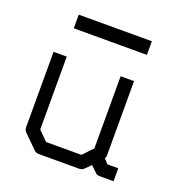

<svg xmlns="http://www.w3.org/2000/svg" viewBox="-113 -759 767 807"><g transform="rotate(20 270.0 -355.0)"><path d="M373 -84 349 -60Q340 -51 328 -51H146Q134 -51 126 -59L67 -117Q58 -126 58 -138V-476H117V-150L158 -109H316L358 -153V-476H418V-141Q418 -139 414 -129L432 -109H481V-51H420Q405 -51 399 -59ZM104 -659H431V-598H104Z"/></g></svg>

Font: 3270 Nerd Font
Style: Regular
Weight: 400
Monospace: yes
Version: Version 3.0.1;Nerd Fonts 3.3.0